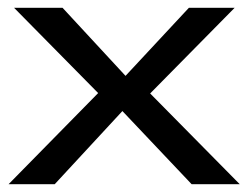

<svg xmlns="http://www.w3.org/2000/svg" viewBox="-20 -471 637 491"><path d="M2 0H120L293 -187L470 0H593L364 -232L580 -451H463L301 -277L140 -451H16L231 -233Z"/></svg>

Font: Charger Pro
Style: ExBd
Weight: 400
Designer: Jasper
Foundry: Cannot Into Space Fonts
Version: Version 1.09